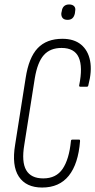

<svg xmlns="http://www.w3.org/2000/svg" viewBox="-20 -835 427 861"><path d="M169 6Q97 6 64.5 -43Q32 -92 48 -187L95 -485Q109 -577 149 -619Q189 -661 260 -661Q312 -661 343.5 -635Q375 -609 384 -562.5Q393 -516 376 -452Q375 -446 369 -446H341Q334 -446 335 -452Q352 -535 333 -577.5Q314 -620 256 -620Q205 -620 176.5 -588Q148 -556 136 -484L89 -186Q76 -109 97.5 -72Q119 -35 174 -35Q232 -35 261 -78Q290 -121 298 -202Q298 -209 305 -209H333Q336 -209 337.5 -208.5Q339 -208 339 -202Q331 -100 288.5 -47Q246 6 169 6ZM283 -746Q268 -746 261 -754Q254 -762 255 -776L257 -785Q259 -800 267.5 -807.5Q276 -815 290 -815Q305 -815 312.5 -807Q320 -799 317 -785L316 -776Q313 -761 305 -753.5Q297 -746 283 -746Z"/></svg>

Font: Sofia Sans Extra Condensed Light
Style: Italic
Weight: 300
Italic angle: -9°
Version: Version 4.100